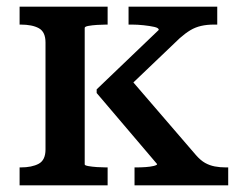

<svg xmlns="http://www.w3.org/2000/svg" viewBox="-20 -558 726 578"><path d="M117 -108V-430Q117 -462 97 -473Q77 -484 42 -484H39V-538H304V-484H299Q287 -484 272 -483Q257 -482 246 -480Q235 -478 235 -474V-63Q235 -60 246 -58Q257 -56 272 -55Q287 -54 299 -54H304V0H39V-54H42Q76 -54 96.5 -65Q117 -76 117 -108ZM667 0H385V-54H391Q404 -54 418.5 -55Q433 -56 443 -58.5Q453 -61 453 -64L271 -278V-289L458 -468Q458 -474 444.5 -477Q431 -480 412.5 -482Q394 -484 377 -484H367V-538H634V-484H624Q603 -484 585.5 -480Q568 -476 553 -467Q538 -458 521 -443L343 -273L359 -336L570 -91Q584 -75 597.5 -67.5Q611 -60 626.5 -57Q642 -54 660 -54H667Z"/></svg>

Font: Roboto Serif Medium
Style: Regular
Weight: 500
Designer: Greg Gazdowicz
Foundry: Commercial Type
Version: Version 1.008